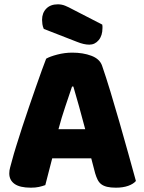

<svg xmlns="http://www.w3.org/2000/svg" viewBox="-20 -860 667 890"><path d="M194 -588Q211 -598 245.5 -607Q280 -616 315 -616Q365 -616 403.5 -601.5Q442 -587 453 -556Q471 -504 492 -435Q513 -366 534 -292.5Q555 -219 575 -147.5Q595 -76 610 -21Q598 -7 574 1.5Q550 10 517 10Q493 10 476.5 6Q460 2 449.5 -6Q439 -14 432.5 -27Q426 -40 421 -57L403 -126H222Q214 -96 206 -64Q198 -32 190 -2Q176 3 160.5 6.5Q145 10 123 10Q72 10 47.5 -7.5Q23 -25 23 -56Q23 -70 27 -84Q31 -98 36 -117Q43 -144 55.5 -184Q68 -224 83 -270.5Q98 -317 115 -366Q132 -415 147 -458.5Q162 -502 174.5 -536Q187 -570 194 -588ZM314 -459Q300 -417 282.5 -365.5Q265 -314 251 -261H375Q361 -315 346.5 -366.5Q332 -418 320 -459ZM183 -726Q178 -737 176.5 -748Q175 -759 175 -768Q175 -800 194.5 -820Q214 -840 248 -840Q266 -840 282 -833.5Q298 -827 318 -816L454 -746Q455 -742 455 -738Q455 -734 455 -730Q455 -695 437.5 -674Q420 -653 394 -653Q369 -653 337 -666Z"/></svg>

Font: Baloo Thambi
Style: Regular
Weight: 400
Designer: Aadarsh Rajan and Ek Type
Foundry: Ek Type
Version: Version 1.100;PS 1.000;hotconv 1.0.88;makeotf.lib2.5.647800;